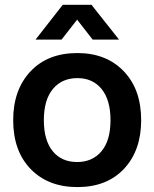

<svg xmlns="http://www.w3.org/2000/svg" viewBox="-20 -760 634 789"><path d="M297.9 8.8Q178.2 8.8 106.2 -65.2Q34.2 -139.2 34.2 -266.1Q34.2 -390.6 105 -466.3Q175.8 -542 297.9 -542Q416.5 -542 488.3 -467.5Q560.1 -393.1 560.1 -266.1Q560.1 -141.6 489.7 -66.4Q419.4 8.8 297.9 8.8ZM126 -597.2 237.8 -740.2H356L469.2 -597.2H360.8L296.9 -679.2L232.9 -597.2ZM160.2 -266.1Q160.2 -183.6 196.5 -138.9Q232.9 -94.2 296.9 -94.2Q359.9 -94.2 397 -138.4Q434.1 -182.6 434.1 -266.1Q434.1 -349.1 397.7 -394Q361.3 -439 297.9 -439Q234.4 -439 197.3 -394.3Q160.2 -349.6 160.2 -266.1Z"/></svg>

Font: Lumene Sans
Style: Bold
Weight: 600
Designer: Deni Anggara
Version: Version 1.003;Glyphs 3.1.2 (3151)